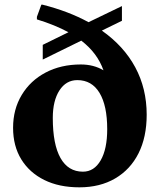

<svg xmlns="http://www.w3.org/2000/svg" viewBox="-20 -787 684 822"><path d="M320 15Q233 15 169.5 -16.5Q106 -48 71 -105Q36 -162 36 -240Q36 -319 73 -380.5Q110 -442 175.5 -476.5Q241 -511 326 -511Q381 -511 423 -486Q397 -560 328 -613L163 -532V-595L273 -649Q216 -680 138 -704V-715L157 -767H162Q273 -739 359 -692L502 -761V-698L416 -656Q510 -590 559 -499Q608 -408 608 -296Q608 -200 573 -130.5Q538 -61 473 -23Q408 15 320 15ZM206 -282Q206 -169 239 -110.5Q272 -52 335 -52Q383 -52 411 -100.5Q439 -149 439 -234Q439 -335 406 -389.5Q373 -444 311 -444Q263 -444 234.5 -400Q206 -356 206 -282Z"/></svg>

Font: Platypi
Style: Bold
Weight: 700
Designer: David Sargent
Foundry: Bolt Cutter Type
Version: Version 1.200; ttfautohint (v1.8.4.7-5d5b)